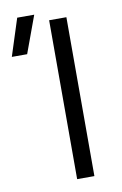

<svg xmlns="http://www.w3.org/2000/svg" viewBox="-174 -784 529 833"><g transform="rotate(-10 90.0 -367.5)"><path d="M97 0V-700H173V0ZM-90 -571.5 -37.5 -735H37.5L-22.5 -571.5Z"/></g></svg>

Font: Geologica Cursive ExtraLight
Style: Regular
Weight: 250
Designer: Sindre Bremnes, Frode Helland
Foundry: Monokrom Skriftforlag AS
Version: Version 1.010;gftools[0.9.28]